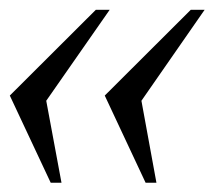

<svg xmlns="http://www.w3.org/2000/svg" viewBox="-38 -413 445 399"><path d="M89.8 -33.2H67.4L-17.6 -214.4L161.1 -392.6H189.9L58.1 -203.6ZM287.1 -33.2H264.6L179.7 -214.4L358.4 -392.6H387.2L255.9 -203.6Z"/></svg>

Font: Atsinvsda
Style: Italic
Weight: 400
Italic angle: -12°
Designer: Al Webster
Foundry: Al Webster and Michael Everson
Version: Version 2.000